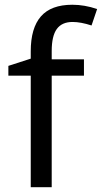

<svg xmlns="http://www.w3.org/2000/svg" viewBox="-20 -785 427 805"><path d="M332 -467.8H196.8V0H108.9V-467.8H15.1V-508.8L108.9 -539.1V-569.8Q108.9 -667.5 151.6 -716.3Q194.3 -765.1 283.2 -765.1Q334.5 -765.1 387.2 -747.1L363.8 -678.2Q318.4 -692.9 284.2 -692.9Q239.7 -692.9 218.3 -663.6Q196.8 -634.3 196.8 -570.8V-536.1H332Z"/></svg>

Font: NotoPenekeko
Style: Regular
Weight: 400
Designer: Monotype Design team
Foundry: Monotype Imaging Inc.
Version: Version 1.04